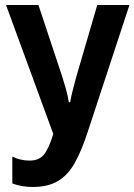

<svg xmlns="http://www.w3.org/2000/svg" viewBox="-20 -734 535 764"><path d="M495 -714 328 -206Q304 -133 277 -85Q250 -37 210.5 -13.5Q171 10 110 10Q66 10 29 -4V-111Q61 -95 98 -95Q135 -95 154.5 -118.5Q174 -142 192 -201L4 -714H133L226 -434Q234 -409 241.5 -383Q249 -357 254 -327H259Q264 -355 270.5 -379Q277 -403 284 -430L367 -714Z"/></svg>

Font: Avrile Sans Condensed SemiBold
Style: Regular
Weight: 600
Width: 3
Designer: Monotype Design Team
Foundry: Monotype Imaging Inc.
Version: Version 2.001;September 10, 2019;FontCreator 11.5.0.2425 64-